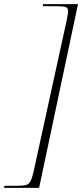

<svg xmlns="http://www.w3.org/2000/svg" viewBox="-73 -780 397 928"><path d="M-53 128 -52 118H10Q37 118 51.5 114.5Q66 111 74 96.5Q82 82 89 51L250 -685Q252 -698 254 -708.5Q256 -719 256 -726Q256 -743 243 -746.5Q230 -750 201 -750H135V-760H304L116 128Z"/></svg>

Font: Noto Serif Display ExtraLight
Style: Italic
Weight: 200
Italic angle: -12°
Designer: Monotype Design Team
Foundry: Monotype Imaging Inc.
Version: Version 2.009